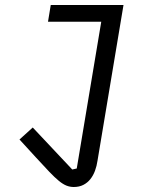

<svg xmlns="http://www.w3.org/2000/svg" viewBox="-20 -536 640 768"><path d="M275 212Q260 212 246 206.5Q232 201 215.5 187.5Q199 174 177 151Q155 128 123 93L58 22L111 -26L269 142L287 138L385 -449H172L183 -516H474L370 107Q367 128 360 147Q353 166 341.5 180.5Q330 195 313.5 203.5Q297 212 275 212Z"/></svg>

Font: IBM Plex Mono
Style: Italic
Weight: 400
Italic angle: -9°
Monospace: yes
Designer: Mike Abbink, Paul van der Laan, Pieter van Rosmalen
Foundry: Bold Monday
Version: Version 2.3